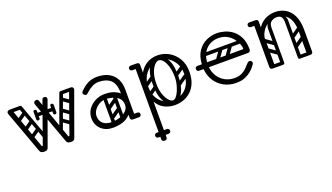

<svg xmlns="http://www.w3.org/2000/svg" viewBox="-71 -1039 3231 1869"><g transform="rotate(-20 1544.5 -105.0)"><path d="M248 0Q232 0 219.5 -5.5Q207 -11 202 -26L42 -464Q41 -467 40.5 -470Q40 -473 40 -476Q40 -492 58 -498Q66 -500 69 -500Q84 -500 91 -482L241 -62Q242 -58 247 -58Q252 -58 253 -63L402 -482Q408 -500 425 -500Q427 -500 430 -500Q433 -500 436 -498Q451 -492 451 -477Q451 -475 451 -471.5Q451 -468 449 -465L290 -26Q285 -11 275.5 -5.5Q266 0 248 0ZM524 0Q508 0 495.5 -5.5Q483 -11 478 -26L318 -464Q317 -467 316.5 -470Q316 -473 316 -476Q316 -492 334 -498Q342 -500 345 -500Q360 -500 367 -482L517 -62Q518 -58 523 -58Q528 -58 529 -63L678 -482Q684 -500 701 -500Q703 -500 706 -500Q709 -500 712 -498Q727 -492 727 -477Q727 -475 727 -471.5Q727 -468 725 -465L566 -26Q561 -11 551.5 -5.5Q542 0 524 0ZM51 -482Q51 -500 69 -500H173Q191 -500 191 -482Q191 -465 172 -465H68Q51 -465 51 -482ZM307 -116Q291 -111 285 -127L158 -475Q151 -492 164 -496Q185 -504 191 -488L318 -139Q320 -132 318 -125.5Q316 -119 307 -116ZM719 -482Q719 -465 702 -465H598Q579 -465 579 -482Q579 -500 597 -500H701Q719 -500 719 -482ZM463 -116Q454 -119 452 -125.5Q450 -132 452 -139L579 -488Q585 -504 606 -496Q619 -492 612 -475L485 -127Q479 -111 463 -116ZM476 -360Q476 -343 459 -343H305Q288 -343 288 -360Q288 -378 304 -378H458Q476 -378 476 -360ZM454 -323V-357Q454 -366 458 -370Q462 -374 471 -374Q481 -374 485 -370Q488 -367 488 -358V-324Q488 -306 470 -306Q454 -306 454 -323ZM488 -396V-362Q488 -353 485 -350Q481 -346 471 -346Q462 -346 458 -350Q454 -354 454 -363V-397Q454 -414 470 -414Q488 -414 488 -396ZM280 -323V-357Q280 -366 284 -370Q288 -374 297 -374Q302 -374 305.5 -373Q309 -372 311 -370Q314 -367 314 -358V-324Q314 -306 296 -306Q280 -306 280 -323ZM314 -396V-362Q314 -353 311 -350Q309 -348 305.5 -347Q302 -346 297 -346Q288 -346 284 -350Q280 -354 280 -363V-397Q280 -414 296 -414Q314 -414 314 -396ZM125 -352Q110 -341 101 -355Q97 -360 96.5 -367Q96 -374 104 -380L181 -434Q196 -444 206 -430Q210 -424 209.5 -417.5Q209 -411 202 -406ZM163 -252Q148 -241 139 -255Q135 -260 134.5 -267Q134 -274 142 -280L219 -334Q234 -344 244 -330Q248 -324 247.5 -317.5Q247 -311 240 -306ZM193 -158Q178 -147 169 -161Q165 -166 164.5 -173Q164 -180 172 -186L249 -240Q264 -250 274 -236Q278 -230 277.5 -223.5Q277 -217 270 -212ZM649 -352 572 -406Q565 -411 564.5 -417.5Q564 -424 568 -430Q578 -444 593 -434L670 -380Q678 -374 677.5 -367Q677 -360 673 -355Q664 -341 649 -352ZM611 -252 534 -306Q527 -311 526.5 -317.5Q526 -324 530 -330Q540 -344 555 -334L632 -280Q640 -274 639.5 -267Q639 -260 635 -255Q626 -241 611 -252ZM581 -158 504 -212Q497 -217 496.5 -223.5Q496 -230 500 -236Q510 -250 525 -240L602 -186Q610 -180 609.5 -173Q609 -166 605 -161Q596 -147 581 -158Z M1141 -24Q1141 -29 1144 -34Q1147 -39 1151 -43Q1153 -45 1158.5 -46.5Q1164 -48 1175 -48H1226Q1238 -48 1245 -41Q1251 -36 1251 -24Q1251 -13 1245 -7Q1238 0 1226 0H1175Q1154 0 1150 -7Q1143 -11 1141 -24ZM956 10Q881 10 834.5 -34.5Q788 -79 788 -149Q788 -198 815 -238Q842 -278 887.5 -302.5Q933 -327 986 -327Q1047 -327 1085.5 -311Q1124 -295 1141 -278Q1141 -379 1096 -418.5Q1051 -458 974 -458Q937 -458 903.5 -439.5Q870 -421 848 -400Q837 -389 830.5 -385Q824 -381 818 -381Q805 -381 796 -393Q790 -401 790 -409Q790 -417 798 -425Q837 -467 880 -488.5Q923 -510 974 -510Q1078 -510 1136 -454Q1194 -398 1194 -300V-26Q1194 0 1166 0Q1139 0 1139 -26V-58Q1103 -18 1056 -4Q1009 10 956 10ZM966 -46Q1006 -46 1046.5 -59Q1087 -72 1114 -98Q1141 -124 1141 -161Q1141 -204 1116 -229Q1091 -254 1053.5 -265.5Q1016 -277 979 -277Q946 -277 914.5 -259Q883 -241 862.5 -212Q842 -183 842 -150Q842 -104 872.5 -75Q903 -46 966 -46ZM973 -78Q963 -93 977 -102L1054 -156Q1069 -166 1078 -152Q1089 -137 1075 -128L998 -73Q992 -69 985 -70Q978 -71 973 -78ZM973 -176Q963 -191 977 -200L1054 -254Q1069 -264 1078 -250Q1089 -235 1075 -226L998 -171Q992 -167 985 -168Q978 -169 973 -176ZM1073 -17Q1056 -17 1056 -34V-287Q1056 -304 1073 -304Q1091 -304 1091 -288V-35Q1091 -17 1073 -17ZM977 -17Q960 -17 960 -34V-287Q960 -304 977 -304Q995 -304 995 -288V-35Q995 -17 977 -17Z M1599 -505Q1663 -505 1717.5 -474Q1772 -443 1806 -386Q1840 -329 1840 -251Q1840 -182 1819.5 -132.5Q1799 -83 1764 -51.5Q1729 -20 1686.5 -5.5Q1644 9 1599 9Q1539 9 1488.5 -17.5Q1438 -44 1408 -101.5Q1378 -159 1378 -251Q1378 -329 1407 -386Q1436 -443 1486 -474Q1536 -505 1599 -505ZM1599 -455Q1551 -455 1508.5 -429.5Q1466 -404 1439.5 -358Q1413 -312 1413 -250Q1413 -177 1440 -131Q1467 -85 1510 -63Q1553 -41 1599 -41Q1645 -41 1687.5 -63Q1730 -85 1757.5 -131Q1785 -177 1785 -250Q1785 -312 1758.5 -358Q1732 -404 1690 -429.5Q1648 -455 1599 -455ZM1385 -500Q1412 -500 1412 -474V274Q1412 300 1385 300Q1357 300 1357 274V-474Q1357 -500 1385 -500ZM1408 -476Q1406 -463 1399 -459Q1395 -452 1374 -452H1323Q1311 -452 1304 -459Q1298 -465 1298 -476Q1298 -488 1304 -493Q1311 -500 1323 -500H1374Q1385 -500 1391 -498.5Q1397 -497 1398 -495Q1402 -491 1405 -486Q1408 -481 1408 -476ZM1593 -7Q1559 -9 1529 -36.5Q1499 -64 1480.5 -116.5Q1462 -169 1462 -245Q1462 -338 1480.5 -389Q1499 -440 1529 -460.5Q1559 -481 1593 -481L1596 -455Q1575 -455 1552 -430.5Q1529 -406 1513 -359.5Q1497 -313 1497 -246Q1497 -186 1513 -139.5Q1529 -93 1552.5 -67Q1576 -41 1596 -41ZM1593 -7 1596 -41Q1612 -41 1628.5 -60Q1645 -79 1658.5 -110Q1672 -141 1680.5 -177Q1689 -213 1689 -246Q1689 -308 1675.5 -355Q1662 -402 1640.5 -428.5Q1619 -455 1596 -455L1593 -481Q1627 -481 1657 -460.5Q1687 -440 1705.5 -389Q1724 -338 1724 -245Q1724 -169 1705.5 -116.5Q1687 -64 1657 -36.5Q1627 -9 1593 -7ZM1313 225Q1313 214 1320 208Q1327 201 1339 201H1388Q1400 201 1407 207Q1414 214 1414 225Q1414 237 1407 244Q1400 250 1388 250H1339Q1327 250 1320 243Q1313 237 1313 225ZM1467 225Q1467 237 1460 243Q1453 250 1441 250H1392Q1381 250 1373 244Q1366 237 1366 225Q1366 214 1373 207Q1381 201 1392 201H1441Q1453 201 1460 208Q1467 214 1467 225ZM1409 -250Q1394 -239 1385 -253Q1381 -258 1380.5 -265Q1380 -272 1388 -278L1465 -332Q1480 -342 1490 -328Q1494 -322 1493.5 -315.5Q1493 -309 1486 -304ZM1411 -153Q1396 -142 1387 -156Q1383 -161 1382.5 -168Q1382 -175 1390 -181L1467 -235Q1482 -245 1492 -231Q1496 -225 1495.5 -218.5Q1495 -212 1488 -207ZM1723 -250Q1708 -239 1699 -253Q1695 -258 1694.5 -265Q1694 -272 1702 -278L1779 -332Q1794 -342 1804 -328Q1808 -322 1807.5 -315.5Q1807 -309 1800 -304ZM1717 -153Q1702 -142 1693 -156Q1689 -161 1688.5 -168Q1688 -175 1696 -181L1773 -235Q1788 -245 1798 -231Q1802 -225 1801.5 -218.5Q1801 -212 1794 -207Z M2234 10Q2164 10 2108.5 -19.5Q2053 -49 2018.5 -102Q1984 -155 1978 -225H1934Q1908 -225 1908 -250Q1908 -275 1934 -275H1978Q1983 -358 2019 -410Q2055 -462 2107.5 -486Q2160 -510 2216 -510Q2255 -510 2298.5 -497.5Q2342 -485 2379.5 -455.5Q2417 -426 2441 -376.5Q2465 -327 2465 -253Q2465 -245 2459 -235Q2453 -225 2439 -225H2033Q2039 -170 2066 -128.5Q2093 -87 2136.5 -63.5Q2180 -40 2234 -40Q2277 -40 2307 -54.5Q2337 -69 2358 -89.5Q2379 -110 2395 -129Q2401 -137 2407.5 -141.5Q2414 -146 2421 -146Q2425 -146 2430.5 -144.5Q2436 -143 2439 -141Q2449 -134 2449 -120Q2449 -114 2444 -106Q2439 -98 2421 -76Q2409 -61 2385 -41Q2361 -21 2323.5 -5.5Q2286 10 2234 10ZM2033 -276H2401Q2409 -276 2409 -283Q2409 -303 2397 -332.5Q2385 -362 2361 -391.5Q2337 -421 2300.5 -440.5Q2264 -460 2214 -460Q2170 -460 2130.5 -440.5Q2091 -421 2064.5 -380.5Q2038 -340 2033 -276ZM2319 -372H2422V-337H2319ZM2213 -366Q2226 -356 2217 -343L2151 -249Q2142 -235 2126 -246Q2113 -256 2122 -269L2188 -363Q2192 -368 2199 -369.5Q2206 -371 2213 -366ZM2311 -366Q2324 -356 2315 -343L2249 -249Q2240 -235 2224 -246Q2211 -256 2220 -269L2286 -363Q2290 -368 2297 -369.5Q2304 -371 2311 -366ZM2015 -259Q2015 -276 2032 -276H2364Q2381 -276 2381 -259Q2381 -241 2365 -241H2033Q2015 -241 2015 -259ZM2015 -355Q2015 -372 2032 -372H2364Q2381 -372 2381 -355Q2381 -337 2365 -337H2033Q2015 -337 2015 -355Z M2600 -250Q2600 -341 2630.5 -398Q2661 -455 2711 -482.5Q2761 -510 2819 -510Q2878 -510 2925.5 -482.5Q2973 -455 3001 -398Q3029 -341 3029 -250H2974Q2974 -357 2931.5 -407Q2889 -457 2819 -457Q2773 -457 2731 -435Q2689 -413 2662 -367.5Q2635 -322 2635 -250ZM2613 0Q2586 0 2586 -26V-474Q2586 -500 2613 -500Q2641 -500 2641 -474V-26Q2641 0 2613 0ZM2552 -452Q2540 -452 2533 -459Q2527 -465 2527 -476Q2527 -488 2533 -493Q2540 -500 2552 -500H2603Q2614 -500 2620 -498.5Q2626 -497 2627 -495Q2631 -491 2634 -486Q2637 -481 2637 -476Q2635 -463 2628 -459Q2624 -452 2603 -452ZM3001 0Q2974 0 2974 -26V-250Q2974 -276 3001 -276Q3029 -276 3029 -250V-26Q3029 0 3001 0ZM2896 0Q2879 0 2879 -17V-379Q2879 -396 2896 -396Q2914 -396 2914 -380V-18Q2914 0 2896 0ZM2819 -457Q2787 -457 2762 -439Q2737 -421 2737 -376V-281H2702V-379Q2702 -409 2720 -431Q2738 -453 2767.5 -464.5Q2797 -476 2830 -476ZM2819 -457 2809 -476Q2859 -476 2886.5 -451.5Q2914 -427 2914 -389V-281H2879V-376Q2879 -421 2865 -439Q2851 -457 2819 -457ZM2597 -17Q2597 -35 2615 -35H2718Q2736 -35 2736 -17Q2736 0 2717 0H2614Q2597 0 2597 -17ZM2881 -17Q2881 -35 2899 -35H3002Q3020 -35 3020 -17Q3020 0 3001 0H2898Q2881 0 2881 -17ZM2612 -198Q2622 -211 2635 -202L2729 -136Q2743 -127 2732 -111Q2722 -98 2709 -107L2615 -173Q2610 -177 2608.5 -184Q2607 -191 2612 -198ZM2612 -296Q2622 -309 2635 -300L2729 -234Q2743 -225 2732 -209Q2722 -196 2709 -205L2615 -271Q2610 -275 2608.5 -282Q2607 -289 2612 -296ZM2719 0Q2702 0 2702 -17V-349Q2702 -366 2719 -366Q2737 -366 2737 -350V-18Q2737 0 2719 0ZM2623 0Q2606 0 2606 -17V-349Q2606 -366 2623 -366Q2641 -366 2641 -350V-18Q2641 0 2623 0ZM2915 -211Q2900 -200 2891 -214Q2887 -219 2886.5 -226Q2886 -233 2894 -239L2971 -293Q2986 -303 2996 -289Q3000 -283 2999.5 -276.5Q2999 -270 2992 -265ZM2917 -114Q2902 -103 2893 -117Q2889 -122 2888.5 -129Q2888 -136 2896 -142L2973 -196Q2988 -206 2998 -192Q3002 -186 3001.5 -179.5Q3001 -173 2994 -168Z"/></g></svg>

Font: Agu Display Uzo
Style: Regular
Weight: 400
Version: Version 1.103